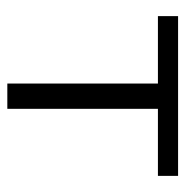

<svg xmlns="http://www.w3.org/2000/svg" viewBox="-11 -495 506 524"><g transform="rotate(90 242.0 -233.0)"><path d="M460 -466V-411H277V0H208V-411H24V-466Z"/></g></svg>

Font: EauTestSC
Style: Regular
Weight: 400
Designer: Christian Thalmann (Catharsis Fonts)
Version: Version 0.001;PS 000.001;hotconv 1.0.88;makeotf.lib2.5.64775